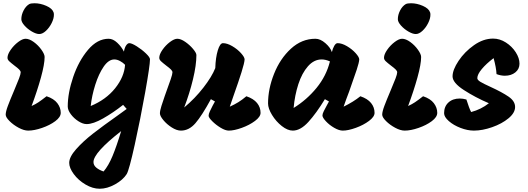

<svg xmlns="http://www.w3.org/2000/svg" viewBox="-20 -802 3245 1179"><path d="M111 -684Q111 -711 125 -738Q139 -765 160 -777Q170 -782 192 -782Q228 -782 264.5 -766Q301 -750 309 -726Q311 -721 311 -711Q311 -688 297 -660Q283 -632 262 -612.5Q241 -593 221 -593Q202 -593 175.5 -608.5Q149 -624 130 -645.5Q111 -667 111 -684ZM15 -98Q15 -116 28 -151Q41 -186 67 -247Q87 -294 97 -320.5Q107 -347 107 -358Q107 -366 97.5 -375.5Q88 -385 69 -399Q47 -416 36.5 -426Q26 -436 26 -447Q26 -468 45.5 -496Q65 -524 91.5 -544Q118 -564 137 -564Q160 -564 187.5 -544Q215 -524 234.5 -496.5Q254 -469 254 -452Q254 -408 231.5 -326.5Q209 -245 174 -151Q198 -162 216 -174Q234 -186 266 -211Q311 -196 332 -168.5Q353 -141 353 -109Q353 -83 319.5 -58Q286 -33 238 -16.5Q190 0 153 0Q127 0 94.5 -17.5Q62 -35 38.5 -58.5Q15 -82 15 -98Z M512 -40Q489 -40 461.5 -57.5Q434 -75 415 -100.5Q396 -126 396 -148Q396 -231 429.5 -329.5Q463 -428 520.5 -496Q578 -564 647 -564Q674 -564 700 -539.5Q726 -515 741 -485Q745 -509 754.5 -523Q764 -537 774 -537Q789 -537 820 -517.5Q851 -498 876 -474Q901 -450 901 -438Q901 -400 871.5 -235Q842 -70 807.5 86Q773 242 758 267Q735 303 686.5 330Q638 357 592 357Q549 357 505 331Q461 305 433 267Q405 229 405 198Q405 162 447.5 114Q490 66 551 18.5Q612 -29 707 -96Q724 -109 758 -133L736 -158Q675 -110 613.5 -75Q552 -40 512 -40ZM537 -151Q631 -190 687 -260Q743 -330 748 -404Q736 -417 717.5 -427Q699 -437 682 -437Q647 -437 616.5 -392.5Q586 -348 565 -281.5Q544 -215 537 -151ZM554 193Q554 213 571.5 227.5Q589 242 616 251Q646 216 671 156Q696 96 724 3Q554 136 554 193Z M962 -106Q962 -122 971.5 -152Q981 -182 991.5 -212Q1002 -242 1005 -250Q1018 -285 1028.5 -316Q1039 -347 1039 -358Q1039 -366 1029.5 -375.5Q1020 -385 1001 -399Q979 -416 968.5 -426Q958 -436 958 -447Q958 -468 977.5 -496Q997 -524 1023.5 -544Q1050 -564 1069 -564Q1090 -564 1117.5 -545Q1145 -526 1165.5 -501.5Q1186 -477 1186 -464Q1186 -402 1165 -315Q1144 -228 1111 -142Q1177 -197 1229 -264Q1281 -331 1302 -384Q1304 -449 1317.5 -493Q1331 -537 1349 -537Q1375 -537 1406.5 -518.5Q1438 -500 1460 -475.5Q1482 -451 1482 -437Q1481 -416 1463 -358.5Q1445 -301 1413 -211Q1394 -155 1391 -147Q1420 -160 1443.5 -174.5Q1467 -189 1493 -211Q1537 -196 1558.5 -169.5Q1580 -143 1580 -109Q1580 -85 1546 -59.5Q1512 -34 1465 -17Q1418 0 1385 0Q1364 0 1335 -17.5Q1306 -35 1283.5 -57.5Q1261 -80 1261 -91Q1261 -102 1268.5 -118Q1276 -134 1285.5 -152.5Q1295 -171 1300 -179L1275 -193Q1220 -92 1180.5 -46Q1141 0 1091 0Q1065 0 1034.5 -19.5Q1004 -39 983 -64.5Q962 -90 962 -106Z M2193 -211Q2237 -196 2258.5 -169.5Q2280 -143 2280 -109Q2280 -85 2246 -59.5Q2212 -34 2165 -17Q2118 0 2085 0Q2062 0 2032.5 -17Q2003 -34 1981.5 -57Q1960 -80 1960 -93Q1960 -103 1968.5 -120Q1977 -137 1987 -155Q1997 -173 2000 -179L1975 -193Q1922 -106 1873.5 -53Q1825 0 1778 0Q1746 0 1710.5 -28Q1675 -56 1650.5 -96Q1626 -136 1626 -167Q1626 -256 1663 -349Q1700 -442 1766.5 -503Q1833 -564 1917 -564Q1947 -564 1978 -537Q2009 -510 2018 -482Q2023 -504 2032.5 -520.5Q2042 -537 2053 -537Q2079 -537 2110.5 -518.5Q2142 -500 2164 -475.5Q2186 -451 2186 -437Q2185 -418 2170.5 -374Q2156 -330 2124 -240Q2105 -191 2090 -147Q2151 -177 2193 -211ZM2006 -425Q1979 -437 1955 -437Q1908 -437 1871 -395Q1834 -353 1812 -285Q1790 -217 1783 -139Q1864 -189 1924 -262.5Q1984 -336 2006 -425Z M2423 -684Q2423 -711 2437 -738Q2451 -765 2472 -777Q2482 -782 2504 -782Q2540 -782 2576.5 -766Q2613 -750 2621 -726Q2623 -721 2623 -711Q2623 -688 2609 -660Q2595 -632 2574 -612.5Q2553 -593 2533 -593Q2514 -593 2487.5 -608.5Q2461 -624 2442 -645.5Q2423 -667 2423 -684ZM2327 -98Q2327 -116 2340 -151Q2353 -186 2379 -247Q2399 -294 2409 -320.5Q2419 -347 2419 -358Q2419 -366 2409.5 -375.5Q2400 -385 2381 -399Q2359 -416 2348.5 -426Q2338 -436 2338 -447Q2338 -468 2357.5 -496Q2377 -524 2403.5 -544Q2430 -564 2449 -564Q2472 -564 2499.5 -544Q2527 -524 2546.5 -496.5Q2566 -469 2566 -452Q2566 -408 2543.5 -326.5Q2521 -245 2486 -151Q2510 -162 2528 -174Q2546 -186 2578 -211Q2623 -196 2644 -168.5Q2665 -141 2665 -109Q2665 -83 2631.5 -58Q2598 -33 2550 -16.5Q2502 0 2465 0Q2439 0 2406.5 -17.5Q2374 -35 2350.5 -58.5Q2327 -82 2327 -98Z M2911 -322Q2911 -311 2930 -299.5Q2949 -288 2993 -268Q3063 -236 3103 -208.5Q3143 -181 3143 -145Q3143 -109 3102.5 -75.5Q3062 -42 3002 -21Q2942 0 2890 0Q2851 0 2808 -16.5Q2765 -33 2736 -58.5Q2707 -84 2707 -107Q2707 -148 2733.5 -172.5Q2760 -197 2803 -197Q2823 -197 2844 -191Q2861 -137 2873 -114Q2934 -130 2982 -168Q2898 -204 2828.5 -249Q2759 -294 2759 -333Q2759 -373 2796 -428.5Q2833 -484 2890.5 -524.5Q2948 -565 3008 -565Q3049 -565 3086.5 -541Q3124 -517 3147 -481Q3170 -445 3170 -411Q3170 -378 3144.5 -357.5Q3119 -337 3080 -337Q3055 -337 3029 -347Q3027 -387 3011 -445Q2966 -411 2938.5 -378Q2911 -345 2911 -322Z"/></svg>

Font: Mogra
Style: Regular
Weight: 400
Designer: Lipi Raval
Foundry: Lipi Raval
Version: Version 1.002;PS 1.002;hotconv 1.0.88;makeotf.lib2.5.647800;